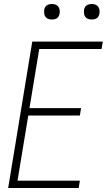

<svg xmlns="http://www.w3.org/2000/svg" viewBox="-20 -944 540 964"><path d="M21 0 142 -735H496L490 -698H177L128 -401H387L381 -364H122L68 -37H381L375 0ZM441 -846Q431 -846 422.5 -849Q414 -852 408.5 -859Q403 -866 402 -875.5Q401 -885 402 -895Q403 -901 406 -907Q409 -913 415 -917Q421 -921 427.5 -922.5Q434 -924 440 -924Q450 -924 458.5 -921Q467 -918 472.5 -911Q478 -904 479.5 -894.5Q481 -885 479 -875Q478 -869 475 -863Q472 -857 466.5 -853Q461 -849 454 -847.5Q447 -846 441 -846ZM241 -846Q231 -846 222.5 -849Q214 -852 208.5 -859Q203 -866 202 -875.5Q201 -885 202 -895Q203 -901 206 -907Q209 -913 215 -917Q221 -921 227.5 -922.5Q234 -924 240 -924Q250 -924 258.5 -921Q267 -918 272.5 -911Q278 -904 279.5 -894.5Q281 -885 279 -875Q278 -869 275 -863Q272 -857 266.5 -853Q261 -849 254 -847.5Q247 -846 241 -846Z"/></svg>

Font: Iosevka SS18 Extralight
Style: Italic
Weight: 200
Italic angle: -9°
Monospace: yes
Designer: Belleve Invis
Foundry: Belleve Invis
Version: Version 25.1.1; ttfautohint (v1.8.4)